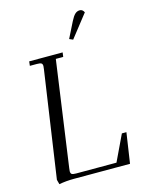

<svg xmlns="http://www.w3.org/2000/svg" viewBox="-133 -988 832 1078"><g transform="rotate(-15 283.0 -449.0)"><path d="M67.9 -19 158.2 -637.2Q160.2 -650.9 160.2 -655.8Q160.2 -668.5 153.3 -672.6Q146.5 -676.8 127.9 -676.8H86.9L89.8 -702.1H284.2L280.8 -676.8H237.8L151.9 -65.9Q149.9 -52.2 149.9 -46.9Q149.9 -34.2 156.7 -30Q163.6 -25.9 182.1 -25.9H416L487.8 -176.8H514.2L487.8 0H161.1Q116.2 0 75.2 7.8ZM338.9 -765.1 384.8 -856.9Q398.4 -883.8 410.4 -894.8Q422.4 -905.8 438 -905.8Q454.1 -905.8 462.9 -887.2L359.9 -755.9Z"/></g></svg>

Font: Dihjauti
Style: Italic
Weight: 400
Italic angle: -9°
Designer: T. Christopher White
Version: Version 3.0.0